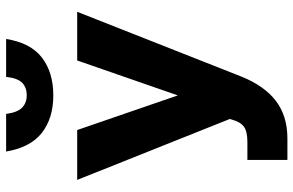

<svg xmlns="http://www.w3.org/2000/svg" viewBox="-190 -598 982 643"><g transform="rotate(-90 301.5 -277.0)"><path d="M420 -510H583L366 40Q335 117 284.5 155.5Q234 194 159 194H87V60H147Q182 60 198 48.5Q214 37 222 8L224 1L20 -510H187L303 -173ZM303 -590Q227 -590 178 -628Q129 -666 115 -748H241Q246 -710 262 -694.5Q278 -679 303 -679Q330 -679 345.5 -694.5Q361 -710 365 -748H492Q479 -666 429.5 -628Q380 -590 303 -590Z"/></g></svg>

Font: Wix Madefor Text ExtraBold
Style: Regular
Weight: 800
Designer: Dalton Maag Ltd
Foundry: Dalton Maag Ltd
Version: Version 3.100